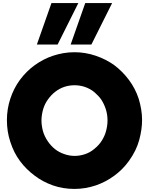

<svg xmlns="http://www.w3.org/2000/svg" viewBox="-20 -1220 970 1250"><path d="M465 10Q389 10 323 -13.5Q257 -37 205 -77Q151 -117 110.5 -171Q70 -225 47 -297Q25 -363 25 -438Q25 -510 47 -577Q69 -644 109 -699Q151 -756 206.5 -796Q262 -836 325 -857Q358 -868 393 -874Q428 -880 465 -880Q536 -880 603.5 -857Q671 -834 725 -795Q778 -755 819.5 -699.5Q861 -644 883 -577Q893 -544 899 -509Q905 -474 905 -438Q905 -378 886.5 -309Q868 -240 820 -173Q780 -117 724 -76Q668 -35 604 -13Q571 -2 536 4Q501 10 465 10ZM466 -205Q499 -205 532.5 -216Q566 -227 592 -249Q625 -275 643.5 -305.5Q662 -336 669 -362Q674 -379 677 -397.5Q680 -416 680 -435Q680 -474 669 -508.5Q658 -543 639 -572Q622 -596 596 -618.5Q570 -641 533 -654Q500 -665 466 -665Q394 -665 339 -622Q313 -602 292 -572.5Q271 -543 261 -509Q256 -492 253 -473Q250 -454 250 -435Q250 -404 259 -369Q268 -334 292 -299Q311 -271 337 -250Q363 -229 398 -217Q431 -205 466 -205ZM220 -930 315 -1200H490L355 -930ZM440 -930 535 -1200H710L575 -930Z"/></svg>

Font: Boldonse
Style: Regular
Weight: 400
Designer: Universitype Foundry
Foundry: Universitype Foundry
Version: Version 1.000; ttfautohint (v1.8.4.7-5d5b)